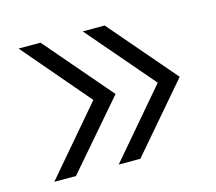

<svg xmlns="http://www.w3.org/2000/svg" viewBox="-76 -614 753 668"><g transform="rotate(-15 300.0 -280.0)"><path d="M274 -40 479 -280 273 -520H352L558 -280L352 -40ZM42 -40 247 -280 42 -520H121L327 -280L120 -40Z"/></g></svg>

Font: Tiny ExtraLight
Style: Regular
Weight: 200
Monospace: yes
Designer: Philipp Nurullin, Konstantin Bulenkov
Foundry: JetBrains
Version: Version 2.251; ttfautohint (v1.8.4.7-5d5b)